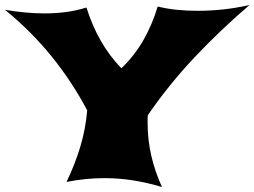

<svg xmlns="http://www.w3.org/2000/svg" viewBox="-36 -728 1010 762"><path d="M954.1 -708Q838.4 -608.9 736.3 -500.7Q634.3 -392.6 550.8 -271Q549.8 -263.7 549.8 -256.1Q549.8 -248.5 549.8 -241.2Q549.8 -172.4 564.7 -108.9Q579.6 -45.4 606.9 14.2Q549.3 -2.9 493.2 -12Q437 -21 378.9 -21Q303.2 -21 228 -5.9Q261.2 -74.7 282.5 -145Q303.7 -215.3 310.1 -290Q249 -405.3 168.2 -504.9Q87.4 -604.5 -16.1 -689Q24.9 -682.1 64 -678.5Q103 -674.8 140.1 -674.8Q185.5 -674.8 227.1 -680.4Q268.6 -686 307.1 -698.2Q329.6 -626.5 364 -566.2Q398.4 -505.9 445.8 -457Q498 -507.3 533 -568.4Q567.9 -629.4 589.8 -702.1Q627.9 -692.9 667.2 -689Q706.5 -685.1 749 -685.1Q797.4 -685.1 848.4 -690.4Q899.4 -695.8 954.1 -708Z"/></svg>

Font: Shojumaru
Style: Regular
Weight: 400
Version: Version 1.001